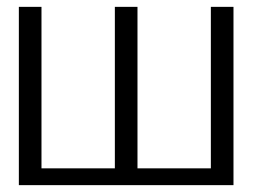

<svg xmlns="http://www.w3.org/2000/svg" viewBox="-20 -540 765 560"><path d="M35 0V-520H101V-49H315V-520H381V-49H595V-520H661V0Z"/></svg>

Font: Murecho Light
Style: Regular
Weight: 300
Designer: Neil Summerour
Foundry: Positype
Version: Version 1.010; ttfautohint (v1.8.3)